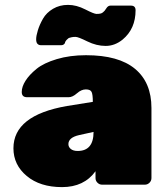

<svg xmlns="http://www.w3.org/2000/svg" viewBox="-20 -756 685 786"><path d="M35 -149Q35 -284 254 -322L360 -339Q360 -369 355 -379.5Q350 -390 331.5 -390Q313 -390 295 -374Q277 -358 261 -358H91Q69 -358 69 -379.5Q69 -401 84.5 -425.5Q100 -450 129.5 -474Q159 -498 212.5 -514Q266 -530 332 -530Q466 -530 533 -474Q600 -418 600 -314V-27Q600 -16 592 -8Q584 0 573 0H398Q387 0 379 -8Q371 -16 371 -27V-55Q324 10 234 10Q144 10 89.5 -35.5Q35 -81 35 -149ZM298 -138Q363 -138 363 -216L304 -203Q260 -193 260 -166Q260 -154 270 -146Q280 -138 298 -138ZM482 -594Q450 -568 412.5 -568Q375 -568 337.5 -586.5Q300 -605 289.5 -605Q279 -605 273 -603.5Q267 -602 263.5 -601Q260 -600 257 -596.5Q254 -593 252 -592Q246 -585 246 -580Q241 -571 231 -571H147Q139 -571 133.5 -576.5Q128 -582 128 -595.5Q128 -609 135 -632Q142 -655 156 -679.5Q170 -704 197 -720Q224 -736 258.5 -736Q293 -736 329 -717.5Q365 -699 375 -699Q385 -699 391.5 -700.5Q398 -702 402 -706Q408 -710 415 -721.5Q422 -733 432 -733H516Q535 -733 535 -714Q535 -638 482 -594Z"/></svg>

Font: Rubik One
Style: Regular
Weight: 400
Designer: Hubert and Fischer with Elvire Volk Leonovitch
Foundry: Hubert and Fischer with Elvire Volk Leonovitch
Version: Version 1.001